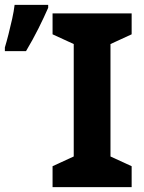

<svg xmlns="http://www.w3.org/2000/svg" viewBox="-20 -769 593 789"><path d="M521 0H196V-86L283 -126V-588L196 -628V-714H521V-628L434 -588V-126L521 -86ZM0 -559V-574Q7 -597 15 -628.5Q23 -660 30 -691.5Q37 -723 40 -749H178V-737Q161 -698 138 -652Q115 -606 87 -559Z"/></svg>

Font: Noto Sans
Style: Bold
Weight: 700
Designer: Monotype Design Team
Foundry: Monotype Imaging Inc.
Version: Version 2.000;GOOG;noto-source:20170915:90ef993387c0; ttfaut